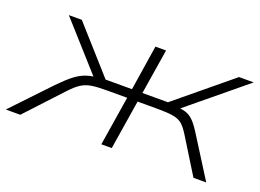

<svg xmlns="http://www.w3.org/2000/svg" viewBox="-110 -668 1150 848"><g transform="rotate(20 465.0 -243.5)"><path d="M-31 0 136 -176Q172 -213 198 -233Q224 -253 251.5 -262Q279 -271 320 -273L293 -258L88 -487H149L338 -275H462L495 -487H545L511 -275H631L888 -487H957L679 -258L660 -272Q694 -269 715.5 -263Q737 -257 755.5 -238Q774 -219 800 -176L911 0H851L747 -168Q729 -197 713 -210Q697 -223 671 -227.5Q645 -232 599 -232H504L467 0H418L455 -232H358Q313 -232 287 -227.5Q261 -223 240.5 -210Q220 -197 193 -168L37 0Z"/></g></svg>

Font: Nunito Sans 10pt Expanded ExtraLight
Style: Italic
Weight: 250
Width: 7
Italic angle: -9°
Designer: Vernon Adams
Foundry: Vernon Adams
Version: Version 3.101;gftools[0.9.27]